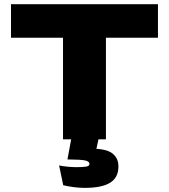

<svg xmlns="http://www.w3.org/2000/svg" viewBox="-20 -659 799 908"><path d="M278 0V-568H481V0ZM32 -480.5V-639H727V-480.5ZM448.5 -13.5 428 81.5 355.5 44Q369 44 382.8 44Q396.5 44 410 44Q483 44 511.5 66.5Q540 89 540 127V129Q540 180.5 501 205Q462 229.5 380.5 229.5Q354 229.5 327 225.8Q300 222 279 217L259.5 123.5Q280 127.5 301.5 129.5Q323 131.5 341.5 131.5Q373.5 131.5 388.2 128.8Q403 126 403 116.5V115.5Q403 104.5 383.5 100Q364 95.5 301.5 95Q301 95 300.2 95Q299.5 95 299 95L319 -13.5Z"/></svg>

Font: Anek Latin Expanded ExtraBold
Style: Regular
Weight: 800
Width: 7
Designer: Yesha Goshar
Foundry: Ek Type
Version: Version 1.003